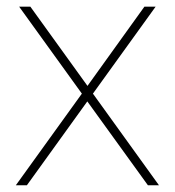

<svg xmlns="http://www.w3.org/2000/svg" viewBox="-20 -548 518 568"><path d="M238.8 -293.9 407.2 -528.3H440.4L254.9 -271L450.2 0H417.5L238.3 -248L59.6 0H26.9L222.2 -271L36.6 -528.3H69.8Z"/></svg>

Font: Roboto Thin
Style: Regular
Weight: 250
Designer: Google
Version: Version 2.134; 2016